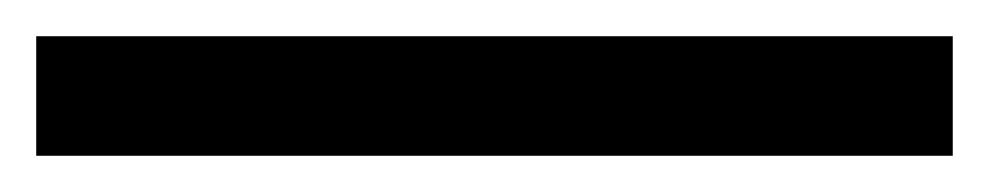

<svg xmlns="http://www.w3.org/2000/svg" viewBox="-23 -846 546 106"><path d="M503 -760V-826H-3V-760Z"/></svg>

Font: Noto Sans Cuneiform
Style: Regular
Weight: 400
Designer: Monotype Design Team
Foundry: Monotype Imaging Inc.
Version: Version 2.001